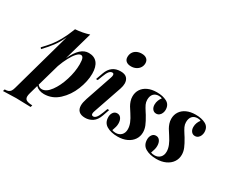

<svg xmlns="http://www.w3.org/2000/svg" viewBox="-234 -1195 2122 1800"><g transform="rotate(30 827.0 -295.5)"><path d="M553.2 -377Q553.2 -294.9 516.6 -203.1Q480 -111.3 411.9 -48.6Q343.8 14.2 254.4 14.2Q226.6 14.2 202.6 4.9Q178.7 -4.4 164.1 -20.5L137.2 75.2Q131.3 96.2 131.3 110.8Q131.3 138.2 151.6 148.7Q171.9 159.2 214.4 160.2L208.5 181.2L178.7 180.2Q99.1 176.8 50.3 176.8Q5.9 176.8 -65.9 180.2Q-85.4 181.2 -90.8 181.2L-84.5 160.2Q-60.1 160.2 -45.7 154.3Q-31.2 148.4 -22.2 135.3Q-13.2 122.1 -6.8 98.1L174.8 -553.7Q147 -490.7 110.1 -440.9Q73.2 -391.1 21.5 -337.4L10.7 -350.6Q54.7 -397 84 -433.3Q113.3 -469.7 142.8 -522.5Q172.4 -575.2 202.1 -650.9L204.1 -658.2Q284.7 -664.1 353 -686.5L266.6 -381.3Q303.2 -459 342.8 -494.9Q382.3 -530.8 429.2 -530.8Q489.7 -530.8 521.5 -491.5Q553.2 -452.1 553.2 -377ZM407.2 -394.5Q407.2 -441.4 398.7 -459.7Q390.1 -478 374 -478Q354.5 -478 330.6 -452.1Q306.6 -426.3 282.5 -381.1Q258.3 -335.9 237.8 -279.3L169.4 -38.1Q186.5 -15.1 214.8 -15.1Q262.2 -15.1 306.9 -75.7Q351.6 -136.2 379.4 -225.6Q407.2 -314.9 407.2 -394.5Z M862.3 -773.4Q897.5 -773.4 916.7 -756.8Q936 -740.2 936 -710.9Q936 -684.6 922.1 -663.3Q908.2 -642.1 884.5 -630.4Q860.8 -618.7 832.5 -618.7Q797.9 -618.7 778.8 -634.8Q759.8 -650.9 759.8 -679.2Q759.8 -708.5 773.2 -729.7Q786.6 -751 810.1 -762.2Q833.5 -773.4 862.3 -773.4ZM728.5 -461.9Q728.5 -481.9 711.4 -481.9Q692.9 -481.9 677.7 -463.6Q662.6 -445.3 647 -403.3L627.4 -352.1H608.4L635.7 -428.2Q671.9 -530.8 774.4 -530.8Q820.8 -530.8 841.8 -508.3Q862.8 -485.8 862.8 -449.7Q862.8 -423.3 852.1 -391.1L747.1 -85Q740.7 -67.4 740.7 -55.7Q740.7 -35.2 760.7 -35.2Q776.4 -35.2 791.5 -52.2Q806.6 -69.3 823.7 -113.8L841.8 -162.1H860.8L835.4 -88.9Q815.4 -32.7 779.5 -9.3Q743.7 14.2 700.2 14.2Q654.8 14.2 632.1 -7.1Q609.4 -28.3 609.4 -68.4Q609.4 -99.6 624.5 -145L722.2 -432.1Q728.5 -449.7 728.5 -461.9Z M1019 -6.8Q1056.2 -6.8 1079.3 -30Q1102.5 -53.2 1102.5 -93.3Q1102.5 -125 1088.9 -159.4Q1075.2 -193.8 1047.4 -235.8Q1023.9 -271 1012.9 -289.8Q1002 -308.6 993.7 -332.8Q985.4 -356.9 985.4 -383.8Q985.4 -426.3 1007.1 -459.7Q1028.8 -493.2 1069.6 -512Q1110.4 -530.8 1166.5 -530.8Q1231.4 -530.8 1274.9 -507.3Q1318.4 -483.9 1318.4 -427.2Q1318.4 -410.2 1311.5 -392.8Q1304.7 -375.5 1290.8 -364.3Q1276.9 -353 1257.3 -353Q1232.9 -353 1218 -371.8Q1203.1 -390.6 1203.1 -420.4Q1203.1 -444.8 1211.9 -466.6Q1220.7 -488.3 1233.4 -503.4Q1221.2 -510.7 1198.7 -510.7Q1162.1 -510.7 1141.6 -488.3Q1121.1 -465.8 1121.1 -424.8Q1121.1 -398.9 1131.8 -376Q1142.6 -353 1166.5 -316.4L1180.7 -294.4Q1212.4 -241.7 1226.3 -207.3Q1240.2 -172.9 1240.2 -138.7Q1240.2 -95.2 1217 -60.5Q1193.8 -25.9 1151.1 -5.9Q1108.4 14.2 1051.3 14.2Q980 14.2 933.1 -13.4Q886.2 -41 886.2 -102.5Q886.2 -131.8 901.4 -152.8Q916.5 -173.8 942.9 -173.8Q969.2 -173.8 984.4 -152.1Q999.5 -130.4 999.5 -95.7Q999.5 -76.7 995.1 -59.8Q990.7 -43 986.1 -30.8Q981.4 -18.6 980 -14.2Q996.1 -6.8 1019 -6.8Z M1439 -6.8Q1476.1 -6.8 1499.3 -30Q1522.5 -53.2 1522.5 -93.3Q1522.5 -125 1508.8 -159.4Q1495.1 -193.8 1467.3 -235.8Q1443.8 -271 1432.9 -289.8Q1421.9 -308.6 1413.6 -332.8Q1405.3 -356.9 1405.3 -383.8Q1405.3 -426.3 1427 -459.7Q1448.7 -493.2 1489.5 -512Q1530.3 -530.8 1586.4 -530.8Q1651.4 -530.8 1694.8 -507.3Q1738.3 -483.9 1738.3 -427.2Q1738.3 -410.2 1731.4 -392.8Q1724.6 -375.5 1710.7 -364.3Q1696.8 -353 1677.2 -353Q1652.8 -353 1637.9 -371.8Q1623 -390.6 1623 -420.4Q1623 -444.8 1631.8 -466.6Q1640.6 -488.3 1653.3 -503.4Q1641.1 -510.7 1618.7 -510.7Q1582 -510.7 1561.5 -488.3Q1541 -465.8 1541 -424.8Q1541 -398.9 1551.8 -376Q1562.5 -353 1586.4 -316.4L1600.6 -294.4Q1632.3 -241.7 1646.2 -207.3Q1660.2 -172.9 1660.2 -138.7Q1660.2 -95.2 1637 -60.5Q1613.8 -25.9 1571 -5.9Q1528.3 14.2 1471.2 14.2Q1399.9 14.2 1353 -13.4Q1306.2 -41 1306.2 -102.5Q1306.2 -131.8 1321.3 -152.8Q1336.4 -173.8 1362.8 -173.8Q1389.2 -173.8 1404.3 -152.1Q1419.4 -130.4 1419.4 -95.7Q1419.4 -76.7 1415 -59.8Q1410.6 -43 1406 -30.8Q1401.4 -18.6 1399.9 -14.2Q1416 -6.8 1439 -6.8Z"/></g></svg>

Font: TypoPRO Playfair Display
Style: Bold Italic
Weight: 700
Italic angle: -14.9847°
Designer: Claus Eggers Sørensen
Foundry: Claus Eggers Sørensen
Version: Version 1.004;PS 001.004;hotconv 1.0.70;makeotf.lib2.5.58329